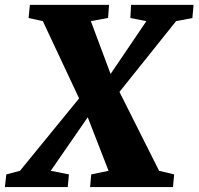

<svg xmlns="http://www.w3.org/2000/svg" viewBox="-57 -763 810 783"><path d="M-31.2 -51.8 24.4 -66.4 265.6 -361.8 117.7 -676.8 59.6 -689.5 64.9 -743.2H387.7L383.8 -689.9L313.5 -676.8L394 -461.4L540 -676.8L474.6 -689.5L477.5 -743.2H732.4L727.5 -689.5L661.1 -676.8L430.2 -388.2L591.8 -66.4L653.3 -51.8L648.4 0H310.5L314.9 -51.8L385.7 -66.4L300.8 -284.7L149.9 -66.4L224.1 -51.8L219.2 0H-37.1Z"/></svg>

Font: Merriweather UltraBold
Style: Italic
Weight: 900
Italic angle: -7°
Designer: Eben Sorkin ( eben@eyebytes.com )
Foundry: Eben Sorkin ( eben@eyebytes.com )
Version: Version 1.52; ttfautohint (v1.4.1)